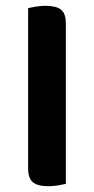

<svg xmlns="http://www.w3.org/2000/svg" viewBox="-20 -635 324 662"><path d="M147 7Q109 7 93 -7Q77 -21 77 -54V-607Q86 -609 103 -612Q120 -615 137 -615Q173 -615 190 -602Q207 -589 207 -554V-1Q198 1 181.5 4Q165 7 147 7Z"/></svg>

Font: Baloo Thambi 2 SemiBold
Style: Regular
Weight: 600
Designer: Aadarsh Rajan and Ek Type
Foundry: Ek Type
Version: Version 1.640;hotconv 1.0.111;makeotfexe 2.5.65597; ttfautoh